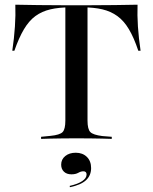

<svg xmlns="http://www.w3.org/2000/svg" viewBox="-20 -591 650 817"><path d="M298.4 -2.4Q269.4 -2.4 243.1 -2Q216.9 -1.6 194.8 -1.2Q172.6 -0.8 154.8 0V-8.9L195.2 -12.9Q234.7 -16.9 246.4 -29Q258.1 -41.1 258.1 -78.2V-201.6H352.4V-78.2Q352.4 -41.1 364.5 -29Q376.6 -16.9 415.3 -12.1L455.6 -8.9V0Q437.9 -0.8 415.7 -1.2Q393.5 -1.6 367.7 -2Q341.9 -2.4 312.1 -2.4H305.6ZM278.2 -559.7Q230.6 -559.7 194.4 -551.2Q158.1 -542.7 130.6 -522.6Q103.2 -502.4 81.9 -466.5Q60.5 -430.6 41.1 -375H32.3Q40.3 -429 43.5 -477.8Q46.8 -526.6 45.2 -571Q87.9 -570.2 142.7 -569.4Q197.6 -568.5 274.2 -568.5H335.5Q412.9 -568.5 467.7 -569.4Q522.6 -570.2 565.3 -571Q563.7 -526.6 566.9 -477.8Q570.2 -429 578.2 -375H568.5Q550 -430.6 528.6 -466.5Q507.3 -502.4 479.4 -522.6Q451.6 -542.7 415.7 -551.2Q379.8 -559.7 332.3 -559.7ZM258.1 -201.6V-562.9H352.4V-201.6ZM277.4 205.6 276.6 200Q312.1 191.9 330.2 179.4Q348.4 166.9 348.4 151.6Q348.4 137.9 334.7 137.9Q324.2 137.9 312.9 144.4Q301.6 150.8 283.9 150.8Q263.7 150.8 252 139.5Q240.3 128.2 240.3 109.7Q240.3 87.1 257.7 73Q275 58.9 302.4 58.9Q331.5 58.9 349.6 76.6Q367.7 94.4 367.7 124.2Q367.7 155.6 346 175.8Q324.2 196 277.4 205.6Z"/></svg>

Font: Playfair 144pt SemiExpanded Medium
Style: Regular
Weight: 500
Width: 6
Designer: Claus Eggers Sørensen
Foundry: Claus Eggers Sørensen
Version: Version 2.203